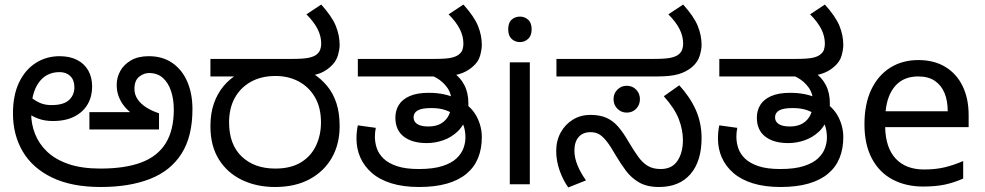

<svg xmlns="http://www.w3.org/2000/svg" viewBox="-20 -810 4329 844"><path d="M421 -69Q530 -69 601.5 -96Q673 -123 708.5 -180.5Q744 -238 744 -328Q744 -373 732 -409.5Q720 -446 696 -467.5Q672 -489 635 -489Q612 -489 591.5 -472.5Q571 -456 571 -419Q571 -394 585 -373.5Q599 -353 623.5 -337.5Q648 -322 679 -312V-241H373V-317H552Q534 -332 521 -350Q508 -368 500.5 -389.5Q493 -411 493 -438Q493 -469 508.5 -497.5Q524 -526 555.5 -544.5Q587 -563 634 -563Q695 -563 738 -533Q781 -503 803.5 -450.5Q826 -398 826 -330Q826 -210 778 -134.5Q730 -59 639.5 -23.5Q549 12 423 12Q295 12 209 -29.5Q123 -71 80 -144Q37 -217 37 -311Q37 -392 64 -448Q91 -504 137.5 -533.5Q184 -563 242 -563Q286 -563 318 -547Q350 -531 367.5 -501Q385 -471 385 -429Q385 -386 365.5 -352Q346 -318 307.5 -298Q269 -278 212 -278Q176 -278 147 -289Q118 -300 97.5 -316Q77 -332 63 -348L87 -414Q96 -402 112 -386.5Q128 -371 151.5 -359.5Q175 -348 206 -348Q259 -348 283 -370Q307 -392 307 -426Q307 -458 289 -475.5Q271 -493 242 -493Q183 -493 150 -446.5Q117 -400 117 -315V-311Q117 -265 134 -221.5Q151 -178 187 -143.5Q223 -109 281 -89Q339 -69 421 -69Z M1189 12Q1108 12 1043.5 -19Q979 -50 942 -109.5Q905 -169 905 -255Q905 -312 920.5 -356Q936 -400 964 -433Q992 -466 1031 -488L1049 -474H905V-551H1261Q1315 -551 1337 -556Q1359 -561 1370 -569Q1383 -579 1387.5 -591.5Q1392 -604 1392 -618Q1392 -651 1376 -682.5Q1360 -714 1327 -747L1392 -790Q1439 -738 1456 -696.5Q1473 -655 1473 -612Q1473 -593 1465 -565.5Q1457 -538 1432 -516Q1419 -504 1401 -494.5Q1383 -485 1359 -480L1354 -488Q1392 -464 1418.5 -431.5Q1445 -399 1459 -356Q1473 -313 1473 -255Q1473 -177 1439 -117Q1405 -57 1341.5 -22.5Q1278 12 1189 12ZM1190 -69Q1258 -69 1302.5 -96Q1347 -123 1369 -169.5Q1391 -216 1391 -272Q1391 -337 1364.5 -382.5Q1338 -428 1293 -452Q1248 -476 1191 -476Q1129 -476 1083 -450.5Q1037 -425 1012 -379.5Q987 -334 987 -272Q987 -175 1042.5 -122Q1098 -69 1190 -69Z M1822 12Q1753 12 1701 -4Q1649 -20 1615 -49.5Q1581 -79 1564 -117.5Q1547 -156 1547 -201Q1547 -215 1548.5 -230.5Q1550 -246 1553 -259L1632 -248Q1630 -238 1629 -229Q1628 -220 1628 -209Q1628 -183 1636.5 -158Q1645 -133 1666.5 -112.5Q1688 -92 1725.5 -79.5Q1763 -67 1821 -67Q1884 -67 1924.5 -80Q1965 -93 1987 -114Q2009 -135 2017.5 -159Q2026 -183 2026 -205Q2026 -228 2020.5 -249Q2015 -270 2001 -287Q1997 -291 1993 -293.5Q1989 -296 1985 -300Q1966 -316 1939.5 -325.5Q1913 -335 1876 -335Q1834 -335 1816 -324.5Q1798 -314 1798 -294Q1798 -275 1814.5 -264.5Q1831 -254 1863 -254Q1897 -254 1919.5 -267.5Q1942 -281 1953.5 -305Q1965 -329 1965 -360Q1965 -399 1945.5 -425.5Q1926 -452 1899.5 -467Q1873 -482 1852 -486L1971 -492Q2003 -471 2021 -436.5Q2039 -402 2039 -355Q2039 -347 2038.5 -340Q2038 -333 2037 -328L2031 -300Q2019 -258 1991.5 -232Q1964 -206 1928.5 -193.5Q1893 -181 1856 -181Q1792 -181 1755 -209.5Q1718 -238 1718 -293Q1718 -324 1733 -348.5Q1748 -373 1780.5 -387.5Q1813 -402 1865 -402Q1902 -402 1933.5 -395Q1965 -388 1990 -375Q1993 -374 1996 -372.5Q1999 -371 2002 -369.5Q2005 -368 2008 -366Q2054 -339 2076 -296.5Q2098 -254 2098 -207Q2098 -156 2081.5 -115.5Q2065 -75 2031 -46.5Q1997 -18 1945 -3Q1893 12 1822 12ZM1553 -474V-551H1887Q1941 -551 1963 -556Q1985 -561 1995 -569Q2009 -579 2013 -591.5Q2017 -604 2017 -618Q2017 -651 2001 -682.5Q1985 -714 1952 -747L2017 -790Q2064 -738 2081 -696.5Q2098 -655 2098 -612Q2098 -593 2090.5 -565.5Q2083 -538 2057 -516Q2032 -494 1997.5 -484Q1963 -474 1905 -474Z M2309 -536V0H2221V-536ZM2266 -737Q2286 -737 2301.5 -723.5Q2317 -710 2317 -681Q2317 -653 2301.5 -639Q2286 -625 2266 -625Q2244 -625 2229 -639Q2214 -653 2214 -681Q2214 -710 2229 -723.5Q2244 -737 2266 -737Z M2877 12Q2824 12 2789.5 -8Q2755 -28 2731.5 -59.5Q2708 -91 2688 -125Q2663 -169 2645 -191Q2627 -213 2611.5 -221Q2596 -229 2576 -229Q2542 -229 2523.5 -207.5Q2505 -186 2505 -148Q2505 -116 2519 -82.5Q2533 -49 2556 -17L2478 14Q2455 -18 2440 -60.5Q2425 -103 2425 -146Q2425 -192 2445 -228Q2465 -264 2499 -284.5Q2533 -305 2575 -305Q2617 -305 2646 -292Q2675 -279 2697.5 -253Q2720 -227 2743 -187Q2766 -148 2785.5 -121Q2805 -94 2828 -80.5Q2851 -67 2884 -67Q2934 -67 2958 -103Q2982 -139 2982 -194Q2982 -239 2964 -286Q2946 -333 2898 -387L2966 -435Q3013 -384 3038.5 -327Q3064 -270 3064 -203Q3064 -101 3015 -44.5Q2966 12 2877 12ZM2735 -315Q2711 -315 2694 -332Q2677 -349 2677 -374Q2677 -399 2694 -416Q2711 -433 2735 -433Q2760 -433 2776.5 -416Q2793 -399 2793 -374Q2793 -349 2776.5 -332Q2760 -315 2735 -315ZM2426 -474V-551H2852Q2906 -551 2928 -556Q2950 -561 2961 -569Q2974 -579 2978.5 -591.5Q2983 -604 2983 -618Q2983 -651 2967 -682.5Q2951 -714 2918 -747L2983 -790Q3030 -738 3047 -696.5Q3064 -655 3064 -612Q3064 -593 3056 -565.5Q3048 -538 3023 -516Q2997 -494 2962.5 -484Q2928 -474 2871 -474Z M3411 12Q3342 12 3290 -4Q3238 -20 3204 -49.5Q3170 -79 3153 -117.5Q3136 -156 3136 -201Q3136 -215 3137.5 -230.5Q3139 -246 3142 -259L3221 -248Q3219 -238 3218 -229Q3217 -220 3217 -209Q3217 -183 3225.5 -158Q3234 -133 3255.5 -112.5Q3277 -92 3314.5 -79.5Q3352 -67 3410 -67Q3473 -67 3513.5 -80Q3554 -93 3576 -114Q3598 -135 3606.5 -159Q3615 -183 3615 -205Q3615 -228 3609.5 -249Q3604 -270 3590 -287Q3586 -291 3582 -293.5Q3578 -296 3574 -300Q3555 -316 3528.5 -325.5Q3502 -335 3465 -335Q3423 -335 3405 -324.5Q3387 -314 3387 -294Q3387 -275 3403.5 -264.5Q3420 -254 3452 -254Q3486 -254 3508.5 -267.5Q3531 -281 3542.5 -305Q3554 -329 3554 -360Q3554 -399 3534.5 -425.5Q3515 -452 3488.5 -467Q3462 -482 3441 -486L3560 -492Q3592 -471 3610 -436.5Q3628 -402 3628 -355Q3628 -347 3627.5 -340Q3627 -333 3626 -328L3620 -300Q3608 -258 3580.5 -232Q3553 -206 3517.5 -193.5Q3482 -181 3445 -181Q3381 -181 3344 -209.5Q3307 -238 3307 -293Q3307 -324 3322 -348.5Q3337 -373 3369.5 -387.5Q3402 -402 3454 -402Q3491 -402 3522.5 -395Q3554 -388 3579 -375Q3582 -374 3585 -372.5Q3588 -371 3591 -369.5Q3594 -368 3597 -366Q3643 -339 3665 -296.5Q3687 -254 3687 -207Q3687 -156 3670.5 -115.5Q3654 -75 3620 -46.5Q3586 -18 3534 -3Q3482 12 3411 12ZM3142 -474V-551H3476Q3530 -551 3552 -556Q3574 -561 3584 -569Q3598 -579 3602 -591.5Q3606 -604 3606 -618Q3606 -651 3590 -682.5Q3574 -714 3541 -747L3606 -790Q3653 -738 3670 -696.5Q3687 -655 3687 -612Q3687 -593 3679.5 -565.5Q3672 -538 3646 -516Q3621 -494 3586.5 -484Q3552 -474 3494 -474Z M4017 -546Q4086 -546 4135.5 -516Q4185 -486 4211.5 -431.5Q4238 -377 4238 -304V-251H3871Q3873 -160 3917.5 -112.5Q3962 -65 4042 -65Q4093 -65 4132.5 -74.5Q4172 -84 4214 -102V-25Q4173 -7 4133 1.5Q4093 10 4038 10Q3962 10 3903.5 -21Q3845 -52 3812.5 -113.5Q3780 -175 3780 -264Q3780 -352 3809.5 -415Q3839 -478 3892.5 -512Q3946 -546 4017 -546ZM4016 -474Q3953 -474 3916.5 -433.5Q3880 -393 3873 -321H4146Q4146 -367 4132 -401Q4118 -435 4089.5 -454.5Q4061 -474 4016 -474Z"/></svg>

Font: lkannada05
Style: Book
Weight: 400
Designer: Jelle Bosma - Monotype Design Team
Foundry: Monotype Imaging Inc.
Version: Version 2.003